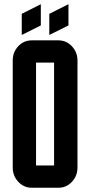

<svg xmlns="http://www.w3.org/2000/svg" viewBox="-20 -885 425 905"><path d="M212.4 -819.8 302.7 -865.2V-765.1L212.4 -720.2ZM82.5 -819.8 172.4 -865.2V-765.1L82.5 -720.2ZM345.2 -600.1V-95.2Q345.2 -55.7 318.4 -27.3Q292.5 0 254.9 0H129.9Q92.8 0 66.4 -27.8Q40 -55.7 40 -95.2V-600.1Q40 -639.6 66.4 -667.5Q92.3 -694.8 129.9 -694.8H254.9Q292.5 -694.8 318.4 -667.5Q345.2 -639.2 345.2 -600.1ZM234.9 -105V-589.8H149.9V-105Z"/></svg>

Font: Horta
Style: Regular
Weight: 600
Width: 3
Version: Version 0.11